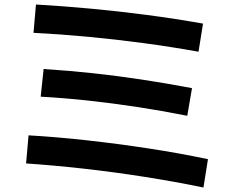

<svg xmlns="http://www.w3.org/2000/svg" viewBox="-20 -787 1040 854"><path d="M885 47Q759 21 622 -0.5Q485 -22 350.5 -37Q216 -52 96 -60L107 -185Q230 -178 365.5 -163Q501 -148 639 -127Q777 -106 905 -79ZM813 -272Q697 -295 588 -311.5Q479 -328 373.5 -339.5Q268 -351 161 -357L174 -480Q285 -473 392 -461.5Q499 -450 608 -433.5Q717 -417 834 -395ZM863 -557Q740 -579 616.5 -595.5Q493 -612 370.5 -623.5Q248 -635 129 -641L140 -767Q260 -760 384 -748.5Q508 -737 633.5 -720.5Q759 -704 883 -682Z"/></svg>

Font: M PLUS 2
Style: Bold
Weight: 700
Designer: Coji Morishita
Foundry: UNDERFOREST DESIGN
Version: Version 1.001